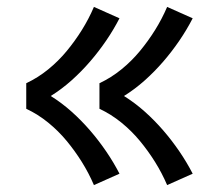

<svg xmlns="http://www.w3.org/2000/svg" viewBox="-20 -618 640 556"><path d="M464 -82Q449 -117 429 -149Q409 -181 385 -210Q361 -239 331.5 -263Q302 -287 268 -303V-377Q302 -393 331.5 -417Q361 -441 385 -470Q409 -499 429 -531Q449 -563 464 -598L538 -565Q521 -532 499.5 -500.5Q478 -469 453 -440Q428 -411 399.5 -385.5Q371 -360 339 -340Q371 -320 399.5 -294.5Q428 -269 453 -240Q478 -211 499.5 -179.5Q521 -148 538 -115ZM252 -82Q237 -117 217 -149Q197 -181 173 -210Q149 -239 119.5 -263Q90 -287 56 -303V-377Q90 -393 119.5 -417Q149 -441 173 -470Q197 -499 217 -531Q237 -563 252 -598L326 -565Q309 -532 287.5 -500.5Q266 -469 241 -440Q216 -411 187.5 -385.5Q159 -360 127 -340Q159 -320 187.5 -294.5Q216 -269 241 -240Q266 -211 287.5 -179.5Q309 -148 326 -115Z"/></svg>

Font: Zed Sans Extended
Style: Regular
Weight: 400
Width: 7
Designer: Belleve Invis
Foundry: Belleve Invis
Version: Version 1.0.0; ttfautohint (v1.8.4)